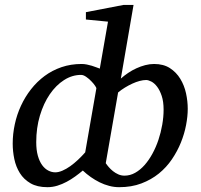

<svg xmlns="http://www.w3.org/2000/svg" viewBox="-20 -757 824 789"><path d="M652.3 -306.2Q652.3 -339.8 644.5 -363Q636.7 -386.2 625.5 -400.9Q614.3 -415.5 601.8 -421.9Q589.4 -428.2 580.6 -428.2Q568.4 -428.2 553.7 -424.3Q539.1 -420.4 523.7 -413.3Q508.3 -406.2 493.2 -397Q478 -387.7 465.3 -377L414.6 -86.4Q419.4 -79.1 427 -70.3Q434.6 -61.5 444.3 -53.7Q454.1 -45.9 466.1 -40.5Q478 -35.2 491.7 -35.2Q514.6 -35.2 535.4 -46.9Q556.2 -58.6 574 -78.6Q591.8 -98.6 606.4 -125.5Q621.1 -152.3 631.1 -182.4Q641.1 -212.4 646.7 -244.4Q652.3 -276.4 652.3 -306.2ZM320.3 -56.2Q305.7 -43.9 288.8 -31.7Q272 -19.5 253.7 -9.8Q235.4 0 215.6 6.1Q195.8 12.2 174.8 12.2Q132.8 12.2 105.2 -3.9Q77.6 -20 61.5 -45.9Q45.4 -71.8 38.8 -103.5Q32.2 -135.3 32.2 -167Q32.2 -206.5 40.8 -246.3Q49.3 -286.1 66.2 -322.5Q83 -358.9 107.4 -390.1Q131.8 -421.4 163.1 -444.6Q194.3 -467.8 232.7 -481Q271 -494.1 314.9 -494.1Q326.2 -494.1 336.9 -491.9Q347.7 -489.7 357.4 -486.8Q367.2 -483.9 375.5 -480.5Q383.8 -477.1 390.1 -475.1L423.8 -668L333 -676.8V-707L487.8 -736.8H528.8L476.6 -434.1Q490.2 -446.3 506.6 -457.3Q522.9 -468.3 540.5 -476.3Q558.1 -484.4 576.7 -489.3Q595.2 -494.1 613.3 -494.1Q651.9 -494.1 678.2 -477.1Q704.6 -460 720.9 -433.1Q737.3 -406.2 744.4 -373.8Q751.5 -341.3 751.5 -310.1Q751.5 -278.8 744.6 -242.9Q737.8 -207 723.4 -171.4Q709 -135.7 686.5 -102.5Q664.1 -69.3 632.8 -43.9Q601.6 -18.6 561 -3.2Q520.5 12.2 469.7 12.2Q448.7 12.2 428.5 6.8Q408.2 1.5 389.4 -7.8Q370.6 -17.1 353 -29.5Q335.4 -42 320.3 -56.2ZM376 -394Q376.5 -396 370.4 -405Q364.3 -414.1 354.7 -423.8Q345.2 -433.6 334 -441.4Q322.8 -449.2 313 -449.2Q276.4 -449.2 243.2 -428Q210 -406.7 184.6 -369.6Q159.2 -332.5 144 -282Q128.9 -231.4 128.9 -172.9Q128.9 -140.6 135.5 -117.2Q142.1 -93.8 153.1 -78.6Q164.1 -63.5 178.2 -56.2Q192.4 -48.8 207 -48.8Q220.7 -48.8 236.6 -55.7Q252.4 -62.5 268.6 -74Q284.7 -85.4 300.5 -100.3Q316.4 -115.2 330.1 -130.9Z"/></svg>

Font: Charis SIL Phon
Style: Italic
Weight: 400
Italic angle: -11°
Foundry: SIL International
Version: Version 5.000